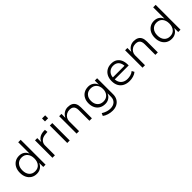

<svg xmlns="http://www.w3.org/2000/svg" viewBox="311 -2183 3849 3849"><g transform="rotate(-45 2235.0 -258.5)"><path d="M296 8Q227 8 175.5 -24Q124 -56 95.5 -113.5Q67 -171 67 -247Q67 -324 95.5 -381Q124 -438 175.5 -470.5Q227 -503 295 -503Q360 -503 406.5 -472.5Q453 -442 474 -388H477V-705H547V0H482V-110H479Q456 -54 408.5 -23Q361 8 296 8ZM307 -52Q387 -52 432 -105Q477 -158 477 -247Q477 -336 432 -389Q387 -442 308 -442Q229 -442 183 -389Q137 -336 137 -247Q137 -158 182.5 -105Q228 -52 307 -52Z M742 0V-494H806V-385H809Q828 -437 875 -467Q922 -497 987 -501L1031 -503L1038 -438L969 -432Q896 -426 854 -384Q812 -342 812 -282V0Z M1152 -621V-705H1241V-621ZM1162 0V-494H1232V0Z M1427 0V-494H1492V-385H1494Q1519 -439 1567 -471Q1615 -503 1676 -503Q1738 -503 1779 -481.5Q1820 -460 1840.5 -417Q1861 -374 1861 -309V0H1791V-305Q1791 -345 1779 -375.5Q1767 -406 1740 -423Q1713 -440 1666 -440Q1617 -440 1578.5 -418Q1540 -396 1518.5 -359.5Q1497 -323 1497 -281V0Z M2264 188Q2206 188 2147.5 170Q2089 152 2049 121L2074 65Q2102 84 2133.5 97.5Q2165 111 2198.5 118.5Q2232 126 2263 126Q2344 126 2390.5 83Q2437 40 2437 -33V-127H2432Q2414 -76 2366.5 -44Q2319 -12 2257 -12Q2186 -12 2133.5 -42.5Q2081 -73 2052.5 -128.5Q2024 -184 2024 -258Q2024 -331 2052.5 -386.5Q2081 -442 2133.5 -472.5Q2186 -503 2257 -503Q2319 -503 2367 -470.5Q2415 -438 2434 -383H2437V-494H2503V-40Q2503 29 2473.5 80.5Q2444 132 2390.5 160Q2337 188 2264 188ZM2265 -73Q2343 -73 2389 -124Q2435 -175 2435 -258Q2435 -341 2389 -391.5Q2343 -442 2265 -442Q2186 -442 2140 -391.5Q2094 -341 2094 -258Q2094 -175 2140 -124Q2186 -73 2265 -73Z M2928 8Q2849 8 2790 -22Q2731 -52 2699 -109.5Q2667 -167 2667 -248Q2667 -322 2695.5 -379.5Q2724 -437 2778.5 -470Q2833 -503 2908 -503Q2983 -503 3032.5 -471Q3082 -439 3107 -382.5Q3132 -326 3132 -250V-228H2716V-283H3091L3069 -261Q3069 -348 3027 -396.5Q2985 -445 2908 -445Q2858 -445 2819 -422Q2780 -399 2758 -357.5Q2736 -316 2736 -257V-248Q2736 -185 2759.5 -141.5Q2783 -98 2826.5 -75Q2870 -52 2928 -52Q2969 -52 3013 -63.5Q3057 -75 3095 -107L3123 -55Q3085 -22 3032 -7Q2979 8 2928 8Z M3296 0V-494H3361V-385H3363Q3388 -439 3436 -471Q3484 -503 3545 -503Q3607 -503 3648 -481.5Q3689 -460 3709.5 -417Q3730 -374 3730 -309V0H3660V-305Q3660 -345 3648 -375.5Q3636 -406 3609 -423Q3582 -440 3535 -440Q3486 -440 3447.5 -418Q3409 -396 3387.5 -359.5Q3366 -323 3366 -281V0Z M4122 8Q4053 8 4001.5 -24Q3950 -56 3921.5 -113.5Q3893 -171 3893 -247Q3893 -324 3921.5 -381Q3950 -438 4001.5 -470.5Q4053 -503 4121 -503Q4186 -503 4232.5 -472.5Q4279 -442 4300 -388H4303V-705H4373V0H4308V-110H4305Q4282 -54 4234.5 -23Q4187 8 4122 8ZM4133 -52Q4213 -52 4258 -105Q4303 -158 4303 -247Q4303 -336 4258 -389Q4213 -442 4134 -442Q4055 -442 4009 -389Q3963 -336 3963 -247Q3963 -158 4008.5 -105Q4054 -52 4133 -52Z"/></g></svg>

Font: Nunito Sans 7pt Light
Style: Regular
Weight: 300
Designer: Vernon Adams
Foundry: Vernon Adams
Version: Version 3.101;gftools[0.9.27]